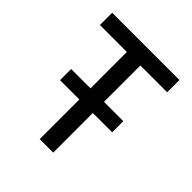

<svg xmlns="http://www.w3.org/2000/svg" viewBox="-199 -864 997 997"><g transform="rotate(45 300.0 -365.0)"><path d="M251 0V-291H109V-373H251V-640H53V-730H547V-640H350V-373H492V-291H350V0Z"/></g></svg>

Font: JetBrainsMono NFM Medium
Style: Regular
Weight: 500
Monospace: yes
Designer: Philipp Nurullin, Konstantin Bulenkov
Foundry: JetBrains
Version: Version 2.304; ttfautohint (v1.8.4.7-5d5b);Nerd Fonts 3.3.0